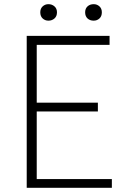

<svg xmlns="http://www.w3.org/2000/svg" viewBox="-20 -900 607 920"><path d="M108 0V-728H505V-685H156V-408H449V-366H156V-42H516V0ZM212 -801Q196 -801 184.5 -811.5Q173 -822 173 -841Q173 -859 184.5 -869.5Q196 -880 212 -880Q229 -880 241 -869.5Q253 -859 253 -841Q253 -822 241 -811.5Q229 -801 212 -801ZM429 -801Q411 -801 399.5 -811.5Q388 -822 388 -841Q388 -859 399.5 -869.5Q411 -880 429 -880Q445 -880 456.5 -869.5Q468 -859 468 -841Q468 -822 456.5 -811.5Q445 -801 429 -801Z"/></svg>

Font: Noto Sans KR ExtraLight
Style: Regular
Weight: 250
Designer: Ryoko NISHIZUKA  (kana, bopomofo & ideographs); Paul D. Hunt (Latin, Greek & Cyrillic); Sandoll Communications , Soo-you
Foundry: Adobe
Version: Version 2.004-H2;hotconv 1.0.118;makeotfexe 2.5.65603